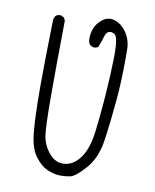

<svg xmlns="http://www.w3.org/2000/svg" viewBox="-80 -775 659 817"><g transform="rotate(10 250.0 -367.0)"><path d="M86.9 -378.9Q86.9 -210.9 98.1 -149.9Q106 -104.5 129.4 -75.2Q152.8 -45.9 175.3 -35.6Q198.7 -24.4 224.1 -21Q231 -20.5 238.3 -20.5Q259.3 -20.5 278.8 -24.4Q302.7 -29.8 343.8 -76.9Q384.8 -124 396 -201.2Q407.7 -281.7 416.5 -381.3Q423.8 -462.9 423.8 -563Q423.8 -585 423.3 -607.9Q418.9 -655.8 386.7 -688.5Q365.7 -709.5 340.8 -713.4Q336.4 -714.4 332 -714.4Q322.3 -714.4 313.5 -710.9Q299.3 -705.6 285.2 -690.9Q257.3 -662.6 257.3 -616.2Q257.3 -600.6 264.6 -589.4L278.8 -582.5Q280.3 -582 283.7 -582Q287.1 -582 291.7 -583.3Q296.4 -584.5 300.8 -587.4Q313 -617.2 317.4 -635.3Q321.8 -652.3 333.5 -657.7Q337.9 -659.2 342.3 -659.2Q346.7 -659.2 349.6 -658.2Q355.5 -655.8 357.4 -654.3Q359.4 -652.8 361.3 -651.4Q374.5 -637.7 374.5 -573.2Q374.5 -564 374.5 -553.7Q371.1 -413.6 356.4 -277.3Q354 -252.4 351.1 -230Q341.8 -158.2 315.9 -120.1Q289.1 -79.6 250 -73.2Q243.7 -72.3 237.8 -72.3Q205.1 -72.3 179.7 -101.6Q151.9 -133.8 145 -174.8Q138.7 -216.3 138.7 -357.9Q138.7 -467.8 141.1 -672.9L134.8 -685.5L121.6 -691.9Q120.1 -692.4 119.1 -692.4Q106.9 -692.4 99.1 -686Q92.8 -677.7 91.3 -667Q86.9 -488.8 86.9 -378.9Z"/></g></svg>

Font: NaikaiFont
Style: ExtraLight
Weight: 200
Version: Version 1.89